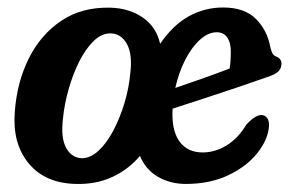

<svg xmlns="http://www.w3.org/2000/svg" viewBox="-20 -470 755 500"><path d="M268 -450Q317 -448.5 352 -424.2Q387 -400 397 -356Q430.5 -405 472 -427.8Q513.5 -450.5 561 -450.5Q616.5 -450.5 646.2 -421Q676 -391.5 684 -347Q687 -335 690 -330.2Q693 -325.5 698.5 -323Q713 -318 713 -304Q713 -292.5 705 -284.2Q697 -276 676.5 -269.5Q644 -258 599.8 -243Q555.5 -228 510 -213.2Q464.5 -198.5 429.5 -187Q429 -180 429 -173Q429 -124 449.8 -98.5Q470.5 -73 508 -73Q539.5 -73 569.8 -91.2Q600 -109.5 621.5 -145.5Q648 -174 665 -170Q681.5 -165.5 680.5 -141.5Q678 -106.5 650.5 -71.8Q623 -37 575.2 -14Q527.5 9 464 9Q423.5 9 391.5 -9.5Q359.5 -28 344.5 -64Q314.5 -28.5 272.2 -9Q230 10.5 177 9Q97 7 54.5 -44.8Q12 -96.5 18.5 -178.5Q24 -255.5 55 -317.8Q86 -380 139.8 -416Q193.5 -452 268 -450ZM544.5 -386Q522.5 -386 501 -366.8Q479.5 -347.5 462.5 -314.5Q445.5 -281.5 436.5 -241Q470.5 -252.5 509.2 -266.2Q548 -280 578 -291.5Q581 -310 581 -334.5Q581.5 -358 572 -372Q562.5 -386 544.5 -386ZM192 -58Q214.5 -57.5 235.8 -76.8Q257 -96 274.5 -128.8Q292 -161.5 304 -201.2Q316 -241 319.5 -281Q325 -330 310.2 -356Q295.5 -382 269 -383Q245.5 -384 224.2 -363.5Q203 -343 186.2 -309.5Q169.5 -276 158.5 -237Q147.5 -198 144 -161.5Q138 -111.5 152 -85.5Q166 -59.5 192 -58Z"/></svg>

Font: Fraunces 144pt S100 SemiBold
Style: Italic
Weight: 600
Italic angle: -16°
Version: Version 1.000; ttfautohint (v1.8.3)